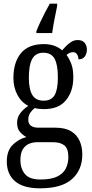

<svg xmlns="http://www.w3.org/2000/svg" viewBox="-20 -786 502 1045"><path d="M198 239Q107 239 62 200.5Q17 162 17 93Q17 34 49.5 2Q82 -30 124 -40Q106 -49 89.5 -67Q73 -85 73 -117Q73 -147 90 -169.5Q107 -192 134 -210Q96 -229 74.5 -270Q53 -311 53 -361Q53 -447 94 -496.5Q135 -546 219 -546Q251 -546 276.5 -536.5Q302 -527 318 -512Q326 -521 338.5 -534Q351 -547 367 -557.5Q383 -568 403 -568Q429 -568 441 -552.5Q453 -537 453 -516Q453 -495 442 -479Q431 -463 407 -463Q407 -478 399.5 -490Q392 -502 378 -502Q367 -502 358.5 -498Q350 -494 342 -487Q357 -467 368 -438.5Q379 -410 379 -365Q379 -290 339.5 -241Q300 -192 219 -192Q208 -192 193 -193.5Q178 -195 169 -198Q156 -188 145 -172.5Q134 -157 134 -134Q134 -91 191 -91H283Q335 -91 367 -71.5Q399 -52 413.5 -19Q428 14 428 54Q428 139 371.5 189Q315 239 198 239ZM217 -238Q260 -238 277.5 -268.5Q295 -299 295 -365Q295 -434 277 -466.5Q259 -499 216 -499Q174 -499 155.5 -465.5Q137 -432 137 -364Q137 -300 156 -269Q175 -238 217 -238ZM200 191Q259 191 292 174.5Q325 158 338.5 130.5Q352 103 352 69Q352 23 330.5 5.5Q309 -12 269 -12H182Q159 -12 138.5 -3.5Q118 5 104.5 26Q91 47 91 87Q91 131 115.5 161Q140 191 200 191ZM178 -616Q186 -637 198.5 -664Q211 -691 225 -718Q239 -745 251 -766H291V-753Q284 -719 276.5 -681Q269 -643 264 -606H178Z"/></svg>

Font: Noto Serif Sinhala Condensed
Style: Regular
Weight: 400
Width: 3
Designer: Jelle Bosma - Monotype Design Team
Foundry: Monotype Imaging Inc.
Version: Version 2.007; ttfautohint (v1.8.4.7-5d5b)